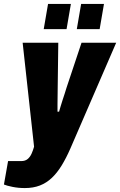

<svg xmlns="http://www.w3.org/2000/svg" viewBox="-67 -745 610 975"><path d="M59 210Q26 210 -3.5 204Q-33 198 -47 192L-26 73H41Q61 73 73.5 62.5Q86 52 93.5 35Q101 18 106 0L48 -528H229L226 -301Q226 -280 225.5 -257.5Q225 -235 225 -215Q225 -195 225 -178H233Q237 -191 241 -205.5Q245 -220 250.5 -236Q256 -252 261 -268Q266 -284 271 -300L347 -528H523L290 10Q269 58 246 95.5Q223 133 196 158.5Q169 184 135.5 197Q102 210 59 210ZM155 -597 177 -725H293L271 -597ZM323 -597 345 -725H461L439 -597Z"/></svg>

Font: Archivo Condensed Black
Style: Italic
Weight: 900
Width: 3
Italic angle: -10°
Designer: Hector Gatti
Foundry: Omnibus-Type
Version: Version 2.001